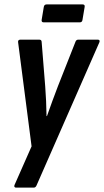

<svg xmlns="http://www.w3.org/2000/svg" viewBox="-20 -673 476 878"><path d="M53.4 185Q48.2 185 46.2 181.6Q44.2 178.2 46.4 173L124.4 -3.8L62.8 -479.8Q61.8 -486 64.9 -488.9Q68 -491.7 73.4 -491.7H159.5Q170.5 -491.7 170.5 -480.4L186.7 -278.6Q189.2 -245.2 190.8 -210.8Q192.4 -176.4 192.8 -142.2H194.8Q206.6 -175.8 219.2 -210.3Q231.9 -244.8 244.7 -278.2L324.5 -480.4Q327.9 -491.7 337.9 -491.7H426.9Q432.3 -491.7 434.6 -488.7Q436.9 -485.6 434.5 -479.8L147.5 174Q143.1 185 134.5 185ZM179.9 -570.8Q169 -570.8 170.4 -581.8L180.3 -641.4Q182.3 -652.8 193.3 -652.8H357.5Q369.1 -652.8 367.1 -641.4L357.1 -581.8Q355.7 -570.8 344.7 -570.8Z"/></svg>

Font: Sofia Sans Condensed
Style: Italic
Weight: 400
Italic angle: -9°
Designer: Botio Nikoltchev, Ani Petrova
Foundry: lettersoup
Version: Version 4.101